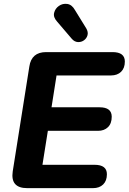

<svg xmlns="http://www.w3.org/2000/svg" viewBox="-20 -975 667 995"><path d="M121 0Q33 0 46 -87L132 -630Q143 -705 219 -705H563Q627 -705 627 -656Q627 -622 607.5 -603Q588 -584 555 -584H273L247 -419H496Q559 -419 559 -370Q559 -335 539.5 -316Q520 -297 488 -297H228L200 -121H470Q534 -121 534 -72Q534 -38 514.5 -19Q495 0 462 0ZM352 -774 276 -863Q255 -886 260.5 -908.5Q266 -931 285.5 -944.5Q305 -958 329 -954.5Q353 -951 369 -922L427 -828Q438 -809 433.5 -792.5Q429 -776 415 -766Q401 -756 383.5 -757Q366 -758 352 -774Z"/></svg>

Font: Nunito ExtraBold
Style: Italic
Weight: 800
Italic angle: -9°
Designer: Vernon Adams
Foundry: Vernon Adams
Version: Version 3.601; ttfautohint (v1.8.2.53-6de2)